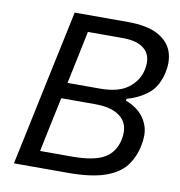

<svg xmlns="http://www.w3.org/2000/svg" viewBox="-80 -787 806 861"><g transform="rotate(10 323.0 -356.5)"><path d="M284 0H40Q52.5 -59 64.5 -114.5Q76 -169.5 90 -236L140.5 -475Q154.5 -540.5 166.5 -596.8Q178.5 -653 191 -713H433.5Q519 -713 568 -687.5Q617 -662 634 -619Q644 -593 644 -563.5Q644 -543.5 639.5 -522Q625.5 -456 585.5 -422.5Q545.5 -389 488 -373L485.5 -364Q518 -353 545.8 -329.5Q573.5 -306 587 -268Q594 -248 594 -223Q594 -201.5 588.5 -176Q577.5 -122.5 547 -83Q516.5 -43.5 453.8 -21.8Q391 0 284 0ZM264.5 -638Q255.5 -594 246.5 -551.5Q237.5 -508.5 227 -458L214 -397H363Q446 -397 490.2 -430.8Q534.5 -464.5 545.5 -516Q549 -532 549 -546.5Q549 -583.5 526 -606.5Q494 -638 423.5 -638ZM146 -75H290.5Q390 -75 437.5 -102.2Q485 -129.5 497.5 -189Q501 -206 501 -221Q501 -263.5 472.5 -289.5Q434 -324.5 353.5 -324.5H198.5L183 -252Q172.5 -201.5 163.5 -159.5Q154.5 -117 146 -75Z"/></g></svg>

Font: Heraclito
Style: Italic
Weight: 400
Italic angle: -12°
Designer: Kostas Bartsokas (font) & Cristiano Sobral (main changes)
Foundry: Kostas Bartsokas (font) & Cristiano Sobral (main changes)
Version: Version 1.00;July 8, 2020;FontCreator 13.0.0.2655 64-bit